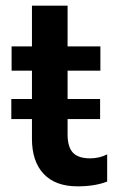

<svg xmlns="http://www.w3.org/2000/svg" viewBox="-20 -644 429 679"><path d="M93 -153V-223H20V-294H93V-394H21V-480H93V-624H219V-480H335V-394H219V-294H334V-223H219V-169Q219 -124 238 -104Q257 -84 299 -84Q331 -84 359 -98V-2Q316 15 254 15Q176 15 134.5 -29Q93 -73 93 -153Z"/></svg>

Font: Prompt Medium
Style: Regular
Weight: 500
Designer: Katatrad Team
Foundry: CadsonDemak
Version: Version 1.000